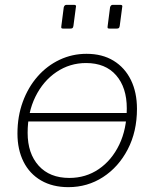

<svg xmlns="http://www.w3.org/2000/svg" viewBox="-20 -762 638 792"><path d="M293 -732 283 -656Q282 -649 279.5 -646.5Q277 -644 269 -644H242Q235 -644 233.5 -646Q232 -648 233 -654L243 -732Q246 -742 254 -742H286Q296 -742 293 -732ZM484 -732 474 -656Q473 -649 470.5 -646.5Q468 -644 460 -644H433Q426 -644 424.5 -646Q423 -648 424 -654L434 -732Q437 -742 445 -742H477Q487 -742 484 -732ZM525 -261H83V-296H525ZM262 10Q197 10 149.5 -17.5Q102 -45 77 -95Q52 -145 52 -211Q52 -282 74 -342Q96 -402 135 -446.5Q174 -491 226 -515.5Q278 -540 337 -540Q402 -540 448.5 -511.5Q495 -483 520 -432Q545 -381 545 -313Q545 -219 507 -146Q469 -73 405 -31.5Q341 10 262 10ZM266 -28Q334 -28 387.5 -64.5Q441 -101 472 -165.5Q503 -230 503 -315Q503 -401 459 -451.5Q415 -502 335 -502Q268 -502 213 -465Q158 -428 126 -363Q94 -298 94 -214Q94 -129 139.5 -78.5Q185 -28 266 -28Z"/></svg>

Font: Libre Franklin Thin
Style: Italic
Weight: 100
Italic angle: -8°
Designer: Pablo Impallari, Rodrigo Fuenzalida, Nhung Nguyen
Foundry: Impallari Type
Version: Version 3.000